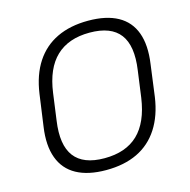

<svg xmlns="http://www.w3.org/2000/svg" viewBox="-105 -810 910 920"><g transform="rotate(-15 350.0 -350.0)"><path d="M311 7Q222 7 164.5 -24.5Q107 -56 84 -118.5Q61 -181 74 -271L96 -429Q109 -520 149.5 -582Q190 -644 256 -675.5Q322 -707 411 -707Q501 -707 558 -675.5Q615 -644 637.5 -582Q660 -520 647 -429L626 -271Q613 -181 572.5 -118.5Q532 -56 466.5 -24.5Q401 7 311 7ZM318 -50Q424 -50 484.5 -108Q545 -166 562 -284L580 -416Q597 -534 553 -592Q509 -650 403 -650Q298 -650 237 -592Q176 -534 160 -416L142 -284Q125 -166 169 -108Q213 -50 318 -50Z"/></g></svg>

Font: Pathway Extreme 8pt Thin 12pt ExtraLight
Style: Italic
Weight: 250
Italic angle: -8°
Version: Version 1.001;gftools[0.9.26]